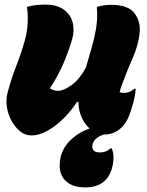

<svg xmlns="http://www.w3.org/2000/svg" viewBox="-20 -576 640 835"><path d="M97 -546Q114 -551 134.5 -553.5Q155 -556 176 -556Q227 -556 256.5 -535Q286 -514 295.5 -480Q305 -446 294 -406Q284 -369 260 -310Q236 -251 197 -192Q203 -188 212 -184.5Q221 -181 231 -181Q257 -181 291.5 -206Q326 -231 354 -283Q370 -338 382 -381.5Q394 -425 399.5 -464.5Q405 -504 401 -546Q415 -550 431 -552.5Q447 -555 463 -555Q538 -555 565.5 -518Q593 -481 587 -430Q581 -378 558 -326Q535 -274 515 -220Q506 -199 500 -175Q508 -172 520 -172Q544 -172 564 -190H570Q570 -183 567.5 -166.5Q565 -150 560 -130Q550 -95 541 -72Q532 -49 518 -32Q503 -13 481.5 -2Q460 9 432 9H431Q387 24 382 55Q377 87 415 87Q427 87 438.5 83Q450 79 460 69H466Q479 101 470 143Q450 239 351 239Q290 239 261 206Q232 173 242 116Q250 69 286 34Q322 -1 370 -17Q348 -36 334.5 -67Q321 -98 321 -133H315Q289 -93 255 -59.5Q221 -26 185 -6.5Q149 13 117 13Q90 13 68 -4.5Q46 -22 30.5 -50Q15 -78 10 -110.5Q5 -143 13 -173Q28 -231 50 -287Q72 -343 88 -400Q99 -441 100.5 -479Q102 -517 97 -546Z"/></svg>

Font: Recursive Mn Csl St Blk
Style: Italic
Weight: 900
Italic angle: -15°
Monospace: yes
Version: Version 1.079;hotconv 1.0.112;makeotfexe 2.5.65598; ttfautoh